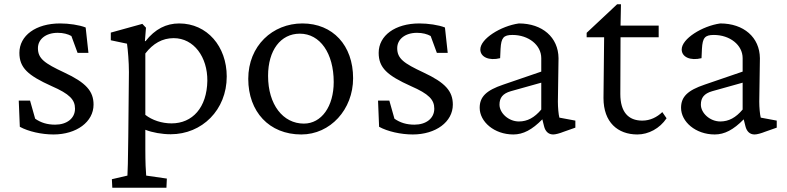

<svg xmlns="http://www.w3.org/2000/svg" viewBox="-20 -622 3694 901"><path d="M231 9C339 9 419 -50 419 -131C419 -194 384 -234 281 -282C189 -325 158 -347 158 -396C158 -437 194 -468 251 -468C277 -468 299 -462 315 -453L344 -374H395L382 -493C352 -505 303 -512 262 -512C148 -512 71 -455 71 -374C71 -304 111 -268 222 -218C307 -181 332 -154 332 -112C332 -66 293 -37 239 -37C202 -37 172 -46 145 -65L121 -150H68L73 -27C113 -5 175 9 231 9Z M507 259H761L763 216L666 202C664 180 662 140 662 78V-13C695 0 740 8 781 8C928 8 1044 -106 1044 -263C1044 -404 952 -512 821 -512C760 -512 708 -486 663 -429H660L665 -492L648 -510L500 -469V-433L576 -417C580 -390 585 -331 585 -284L582 18C581 132 579 186 578 202L505 219ZM662 -83V-371C698 -418 742 -443 795 -443C890 -443 954 -354 953 -243C951 -117 883 -43 785 -43C739 -43 694 -58 662 -83Z M1394 9C1530 9 1637 -108 1637 -255C1637 -409 1542 -512 1399 -512C1259 -512 1145 -407 1145 -252C1145 -98 1243 9 1394 9ZM1238 -266C1238 -386 1297 -464 1387 -464C1482 -464 1546 -372 1546 -237C1546 -123 1489 -42 1406 -42C1308 -42 1238 -131 1238 -266Z M1917 9C2025 9 2105 -50 2105 -131C2105 -194 2070 -234 1967 -282C1875 -325 1844 -347 1844 -396C1844 -437 1880 -468 1937 -468C1963 -468 1985 -462 2001 -453L2030 -374H2081L2068 -493C2038 -505 1989 -512 1948 -512C1834 -512 1757 -455 1757 -374C1757 -304 1797 -268 1908 -218C1993 -181 2018 -154 2018 -112C2018 -66 1979 -37 1925 -37C1888 -37 1858 -46 1831 -65L1807 -150H1754L1759 -27C1799 -5 1861 9 1917 9Z M2389 9C2435 9 2477 -13 2525 -62L2533 -30C2539 -5 2554 9 2576 9C2587 9 2606 4 2626 -4L2680 -23V-56L2605 -70C2601 -84 2598 -118 2598 -145L2601 -349C2600 -447 2525 -512 2415 -512C2330 -500 2234 -440 2234 -390C2234 -354 2275 -336 2327 -349L2329 -393C2332 -445 2343 -458 2385 -458C2460 -458 2520 -411 2520 -349V-286L2342 -225C2262 -198 2231 -168 2231 -116C2231 -51 2299 9 2389 9ZM2324 -131C2324 -163 2339 -183 2377 -194L2520 -234V-108C2488 -70 2455 -52 2415 -52C2367 -52 2324 -91 2324 -131Z M3108 -67 3088 -96C3063 -72 3031 -56 2994 -56C2928 -56 2891 -97 2891 -181L2892 -447H3071V-502H2892L2894 -602H2876L2733 -468V-447H2815L2812 -162C2812 -48 2879 9 2971 9C3023 9 3076 -19 3108 -67Z M3334 9C3380 9 3422 -13 3470 -62L3478 -30C3484 -5 3499 9 3521 9C3532 9 3551 4 3571 -4L3625 -23V-56L3550 -70C3546 -84 3543 -118 3543 -145L3546 -349C3545 -447 3470 -512 3360 -512C3275 -500 3179 -440 3179 -390C3179 -354 3220 -336 3272 -349L3274 -393C3277 -445 3288 -458 3330 -458C3405 -458 3465 -411 3465 -349V-286L3287 -225C3207 -198 3176 -168 3176 -116C3176 -51 3244 9 3334 9ZM3269 -131C3269 -163 3284 -183 3322 -194L3465 -234V-108C3433 -70 3400 -52 3360 -52C3312 -52 3269 -91 3269 -131Z"/></svg>

Font: TPK Tissa Web Quiz
Style: Regular
Weight: 400
Designer: Jacques Le Bailly, Suppakit Chalermlarp | Katatrad Co.,Ltd.
Foundry: Jacques Le Bailly, Cadson Demak Co.,Ltd.
Version: Version 5.000;Glyphs 3.1.2 (3151)